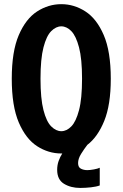

<svg xmlns="http://www.w3.org/2000/svg" viewBox="-20 -726 590 922"><path d="M274.5 11Q212.5 11 158.2 -24Q104 -59 70.2 -137.8Q36.5 -216.5 36.5 -348Q36.5 -479 70.2 -557.5Q104 -636 158.2 -671Q212.5 -706 274.5 -706Q336 -706 390.2 -671Q444.5 -636 478.2 -557.5Q512 -479 512 -348Q512 -222.5 480.5 -145.2Q449 -68 399.5 -30.5Q384 -10.5 369.5 12.8Q355 36 355 57Q355 77.5 368.8 84.2Q382.5 91 399 91Q412 91 431 87.5Q450 84 459 79.5V164.5Q443.5 170.5 416.8 173.5Q390 176.5 365 176.5Q320 176.5 287.2 156.5Q254.5 136.5 254.5 89.5Q254.5 67 261.5 47.2Q268.5 27.5 279 11Q276.5 11 274.5 11ZM274.5 -96Q300 -96 322.5 -119Q345 -142 359.5 -197Q374 -252 374 -348Q374 -443.5 359.5 -498.5Q345 -553.5 322.5 -576.5Q300 -599.5 274.5 -599.5Q249 -599.5 226 -576.5Q203 -553.5 188.8 -498.5Q174.5 -443.5 174.5 -348Q174.5 -252 188.8 -197Q203 -142 226 -119Q249 -96 274.5 -96Z"/></svg>

Font: Trispace SemiCondensed SemiBold
Style: Regular
Weight: 600
Width: 4
Designer: Tyler Finck
Foundry: Etcetera Type Company
Version: Version 1.210; ttfautohint (v1.8.3)